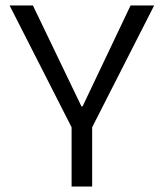

<svg xmlns="http://www.w3.org/2000/svg" viewBox="-20 -680 597 700"><path d="M241 0V-216L15 -660H100L277 -292H281L456 -660H542L316 -216V0Z"/></svg>

Font: Bricolage Grotesque Light
Style: Regular
Weight: 300
Designer: Mathieu Triay
Foundry: Atelier Triay
Version: Version 1.000;gftools[0.9.30]